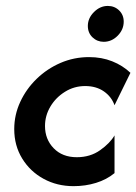

<svg xmlns="http://www.w3.org/2000/svg" viewBox="-20 -623 464 654"><path d="M230.6 11.1Q174.3 11.1 128.5 -13.9Q82.6 -38.9 55.6 -83Q28.5 -127.1 28.5 -183.3Q28.5 -231.9 49 -276Q69.4 -320.1 104.9 -354.5Q140.3 -388.9 186.1 -408.7Q231.9 -428.5 283.3 -428.5Q326.4 -428.5 362.2 -414.2Q397.9 -400 424.3 -375L370.1 -264.6Q359.7 -293.8 333.7 -311.8Q307.6 -329.9 270.1 -329.9Q232.6 -329.9 201.4 -310.4Q170.1 -291 151.7 -260.1Q133.3 -229.2 133.3 -193.8Q133.3 -148.6 162.8 -118.1Q192.4 -87.5 241.7 -87.5Q287.5 -87.5 321.2 -111.5Q354.9 -135.4 370.1 -161.8V-33.3Q343.1 -11.1 306.9 0Q270.8 11.1 230.6 11.1ZM333.3 -480.6Q311.1 -480.6 295.1 -495.8Q279.2 -511.1 279.2 -534.7Q279.2 -561.1 300 -581.9Q320.8 -602.8 347.2 -602.8Q370.1 -602.8 385.8 -587.5Q401.4 -572.2 401.4 -549.3Q401.4 -522.2 380.9 -501.4Q360.4 -480.6 333.3 -480.6Z"/></svg>

Font: Afacad SemiBold
Style: Italic
Weight: 600
Italic angle: -14°
Designer: Kristian Moeller
Foundry: Dicotype
Version: Version 1.000